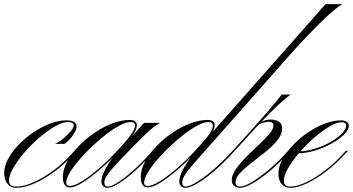

<svg xmlns="http://www.w3.org/2000/svg" viewBox="-64 -893 1695 922"><path d="M12 9Q-13 9 -28.5 -11Q-44 -31 -44 -62Q-44 -94 -25.5 -129Q-7 -164 24.5 -197Q56 -230 95 -256.5Q134 -283 175.5 -299Q217 -315 255 -315Q304 -315 304 -285Q304 -269 286.5 -244Q269 -219 246 -202H200Q220 -211 240.5 -228Q261 -245 275.5 -262.5Q290 -280 290 -290Q290 -307 263 -307Q237 -307 201 -286.5Q165 -266 126 -233Q87 -200 54 -161.5Q21 -123 0 -87Q-21 -51 -21 -25Q-21 3 14 3Q51 3 98 -18Q145 -39 193.5 -75Q242 -111 282 -156L294 -169H304L295 -159Q252 -110 201.5 -72Q151 -34 102 -12.5Q53 9 12 9Z M271 7Q238 7 238 -44Q238 -78 258 -116Q278 -154 312 -189.5Q346 -225 388 -254Q430 -283 474.5 -300Q519 -317 559 -317Q593 -317 593 -291Q593 -267 562 -229.5Q531 -192 484 -143Q447 -105 406 -70.5Q365 -36 329.5 -14.5Q294 7 271 7ZM272 0Q291 0 323.5 -19Q356 -38 396.5 -71.5Q437 -105 479 -148Q526 -197 555 -232.5Q584 -268 584 -290Q584 -307 562 -307Q542 -307 511.5 -291Q481 -275 446.5 -248.5Q412 -222 378 -190Q344 -158 316 -125Q288 -92 271 -63.5Q254 -35 254 -16Q254 0 272 0ZM678 -169 669 -159Q628 -112 585.5 -73.5Q543 -35 507.5 -13Q472 9 451 9Q440 9 431.5 0.5Q423 -8 423 -21Q423 -55 460 -112Q497 -169 563 -237H568L628 -303H705Q687 -293 668 -278Q649 -263 632 -246Q558 -172 515.5 -127.5Q473 -83 455 -58Q437 -33 437 -17Q437 3 453 3Q471 3 503 -17.5Q535 -38 575.5 -74Q616 -110 657 -156L668 -169Z M1197 -481H1153L1499 -873H1581Q1553 -860 1481.5 -791Q1410 -722 1308 -607ZM645 7Q612 7 612 -44Q612 -78 632 -116Q652 -154 686 -189.5Q720 -225 762 -254Q804 -283 848.5 -300Q893 -317 933 -317Q967 -317 967 -291Q967 -267 936 -229.5Q905 -192 858 -143Q821 -105 780 -70.5Q739 -36 703.5 -14.5Q668 7 645 7ZM646 0Q665 0 697.5 -19Q730 -38 770.5 -71.5Q811 -105 853 -148Q900 -197 929 -232.5Q958 -268 958 -290Q958 -307 936 -307Q916 -307 885.5 -291Q855 -275 820.5 -248.5Q786 -222 752 -190Q718 -158 690 -125Q662 -92 645 -63.5Q628 -35 628 -16Q628 0 646 0ZM935 -185Q889 -134 861.5 -102Q834 -70 822.5 -50.5Q811 -31 811 -17Q811 3 827 3Q845 3 879 -17.5Q913 -38 955.5 -74Q998 -110 1041 -156L1053 -169H1063L1054 -159Q1011 -112 966.5 -73.5Q922 -35 885 -13Q848 9 825 9Q814 9 805.5 0.5Q797 -8 797 -21Q797 -55 834 -112Q871 -169 937 -237L1153 -481H1197Z M1063 -169H1053L1065 -182Q1157 -283 1213.5 -348Q1270 -413 1288 -439H1331Q1291 -409 1231.5 -349.5Q1172 -290 1076 -183ZM1089 3Q1110 3 1147 -19.5Q1184 -42 1227 -78Q1270 -114 1308 -156L1320 -169H1330L1321 -159Q1280 -112 1234.5 -74Q1189 -36 1150.5 -13.5Q1112 9 1088 9Q1075 9 1062 0.5Q1049 -8 1049 -27Q1049 -53 1069 -81.5Q1089 -110 1119 -140Q1149 -170 1179 -198Q1209 -226 1229 -249.5Q1249 -273 1249 -290Q1249 -308 1227 -308Q1217 -308 1204 -304.5Q1191 -301 1175 -295L1183 -306Q1196 -311 1208.5 -315Q1221 -319 1235 -319Q1260 -319 1275.5 -309Q1291 -299 1291 -276Q1291 -248 1268.5 -220Q1246 -192 1212.5 -165Q1179 -138 1145.5 -112.5Q1112 -87 1089.5 -63Q1067 -39 1067 -17Q1067 3 1089 3Z M1330 3Q1363 3 1407 -18Q1451 -39 1498 -75Q1545 -111 1585 -156L1597 -169H1607L1598 -159Q1556 -112 1506.5 -73.5Q1457 -35 1410.5 -13Q1364 9 1330 9Q1304 9 1288.5 -9.5Q1273 -28 1273 -60Q1273 -92 1292 -127Q1311 -162 1342.5 -195.5Q1374 -229 1413.5 -256Q1453 -283 1494.5 -299Q1536 -315 1574 -315Q1591 -315 1601 -308Q1611 -301 1611 -290Q1611 -269 1587.5 -246Q1564 -223 1527 -203Q1490 -183 1448 -170Q1406 -157 1368 -157L1377 -166Q1413 -168 1451.5 -180Q1490 -192 1523 -211Q1556 -230 1577 -251Q1598 -272 1598 -290Q1598 -306 1577 -306Q1553 -306 1517.5 -285Q1482 -264 1444 -231Q1406 -198 1373 -159.5Q1340 -121 1319.5 -85.5Q1299 -50 1299 -25Q1299 3 1330 3Z"/></svg>

Font: Ballet
Style: Regular
Weight: 400
Designer: Maximiliano R. Sproviero
Foundry: Omnibus-Type
Version: Version 1.100